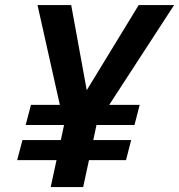

<svg xmlns="http://www.w3.org/2000/svg" viewBox="-20 -758 726 778"><path d="M49.5 -109 71 -190.5H226.5L239.5 -251.5H84L105.5 -333H222.5L132 -737.5H268.5L331.5 -392.5L542 -737.5H685.5L422.5 -333H546L525 -251.5H371L358 -190.5H511.5L490.5 -109H340.5L317 0H185.5L209 -109Z"/></svg>

Font: Epilogue SemiBold
Style: Italic
Weight: 600
Italic angle: -12°
Designer: Tyler Finck
Foundry: Etcetera Type Co
Version: Version 2.111; ttfautohint (v1.8.3)